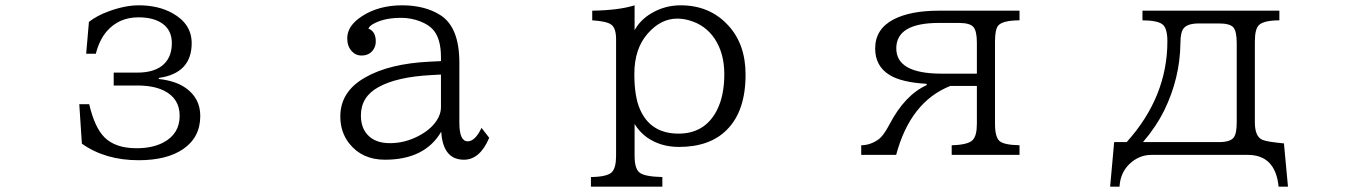

<svg xmlns="http://www.w3.org/2000/svg" viewBox="-20 -580 5040 719"><path d="M302.7 -378.9 313 -498Q343.8 -522 387.2 -537.6Q448.2 -560.1 500 -560.1Q572.3 -560.1 625.5 -530.8Q697.8 -490.7 697.8 -418.5Q697.8 -305.7 574.7 -288.1V-284.2Q638.2 -277.3 676.3 -250Q730 -211.4 730 -146Q730 -65.4 665.5 -21.5Q604.5 20 499 20Q374 20 286.6 -42L276.9 -189.9H314Q334.5 -102.1 371.6 -65.4Q412.6 -24.9 491.2 -24.9Q550.3 -24.9 590.8 -45.9Q652.8 -78.1 652.8 -146.5Q652.8 -211.4 593.8 -240.7Q554.7 -259.8 494.6 -259.8H405.8V-308.1H494.6Q551.3 -308.1 584.5 -332Q623.5 -360.8 623.5 -418.5Q623.5 -465.3 590.3 -490.2Q557.1 -515.1 498.5 -515.1Q425.3 -515.1 379.9 -462.9Q352.1 -430.7 338.9 -378.9Z M1631.3 -351.1V-366.2Q1631.3 -437.5 1600.1 -470.7Q1584 -487.8 1554.7 -499.5Q1520 -513.2 1482.9 -513.2Q1423.3 -513.2 1384.8 -494.1Q1365.2 -484.9 1359.4 -473.1Q1387.2 -462.4 1387.2 -424.8Q1387.2 -406.7 1377.4 -393.1Q1362.3 -372.1 1334 -372.1Q1311.5 -372.1 1296.4 -389.2Q1280.3 -407.7 1280.3 -436.5Q1280.3 -483.9 1335.9 -519.5Q1398.4 -560.1 1485.8 -560.1Q1572.3 -560.1 1630.4 -522.5Q1700.2 -477.1 1700.2 -345.2V-120.1Q1700.2 -50.8 1731.4 -50.8Q1759.3 -50.8 1783.2 -101.1L1812 -64Q1777.3 18.1 1717.3 18.1Q1638.7 18.1 1632.3 -86.9Q1571.3 18.1 1421.4 18.1Q1335.9 18.1 1287.6 -43Q1254.4 -85.4 1254.4 -144Q1254.4 -237.3 1347.7 -290Q1438 -341.8 1589.4 -349.1ZM1631.3 -300.8 1594.2 -298.8Q1466.3 -292 1397.5 -253.9Q1331.5 -217.8 1331.5 -147.9Q1331.5 -102.5 1356 -75.7Q1384.3 -43.9 1440.4 -43.9Q1495.6 -43.9 1546.4 -70.3Q1600.1 -98.1 1621.6 -139.6Q1631.3 -159.2 1631.3 -178.2Z M2192.9 119.1V83Q2254.9 82 2271.5 64.5Q2287.1 48.3 2287.1 3.9V-433.1Q2287.1 -474.6 2269 -487.8Q2252 -500.5 2197.8 -503.9V-540Q2297.4 -541.5 2356.4 -560.1V-466.8Q2377.4 -505.4 2418.5 -529.8Q2469.2 -560.1 2528.8 -560.1Q2638.2 -560.1 2707 -484.9Q2772 -414.6 2772 -300.8Q2772 -163.1 2701.2 -93.3Q2637.7 -29.8 2522.5 -29.8Q2453.6 -29.8 2402.8 -65.4Q2375 -85.4 2356.4 -115.7V3.9Q2356.4 50.8 2374.5 65.9Q2393.1 81.5 2460.4 83V119.1ZM2516.1 -510.3Q2454.6 -510.3 2405.8 -454.6Q2355.5 -397.9 2355.5 -303.2Q2355.5 -218.3 2376.5 -170.9Q2416 -79.6 2521 -79.6Q2619.1 -79.6 2664.1 -166Q2692.4 -220.7 2692.4 -302.2Q2692.4 -379.4 2657.2 -433.6Q2622.1 -486.8 2560.5 -503.9Q2538.6 -510.3 2516.1 -510.3Z M3205.1 0V-36.1Q3236.8 -36.1 3266.6 -55.7Q3287.6 -69.3 3310.5 -113.3Q3368.2 -224.1 3450.2 -261.2V-266.1Q3356 -271.5 3311 -299.3Q3257.3 -332.5 3257.3 -398.4Q3257.3 -471.2 3326.2 -507.3Q3389.6 -540 3496.1 -540H3797.9V-503.9Q3736.3 -503.4 3719.2 -485.4Q3706.1 -471.7 3706.1 -425.3V-116.2Q3706.1 -67.4 3722.7 -52.2Q3739.3 -37.1 3797.9 -36.1V0H3543.9V-36.1Q3605.5 -37.6 3622.6 -55.7Q3638.2 -71.8 3638.2 -116.2V-258.3H3539.1Q3389.2 -199.2 3335.9 0ZM3638.2 -304.2V-419.9Q3638.2 -464.4 3625 -479Q3611.8 -494.1 3571.3 -494.1H3496.1Q3336.4 -494.1 3336.4 -398.9Q3336.4 -304.2 3505.9 -304.2Z M4258.3 -540H4771V-503.9Q4712.9 -503.4 4695.3 -486.8Q4679.2 -472.7 4679.2 -424.8V-122.1Q4679.2 -68.8 4707 -56.6Q4725.1 -48.8 4788.1 -43L4803.2 119.1H4768.1Q4756.3 0 4652.3 0H4292Q4244.6 0 4208.5 35.2Q4175.3 67.9 4172.4 119.1H4137.2L4152.3 -47.9H4199.2Q4351.6 -217.3 4351.6 -425.3Q4351.6 -475.6 4332.5 -489.3Q4313.5 -503.4 4258.3 -503.9ZM4260.3 -47.9H4544.4Q4586.4 -47.9 4599.6 -64.5Q4611.3 -79.1 4611.3 -122.1V-418Q4611.3 -463.9 4598.1 -478Q4585 -492.2 4544.4 -492.2H4470.2Q4427.7 -492.2 4413.1 -474.6Q4400.4 -460 4400.4 -418Q4398.9 -287.6 4339.8 -166.5Q4308.6 -104 4260.3 -47.9Z"/></svg>

Font: BIZ UDPMincho
Style: Regular
Weight: 400
Designer: TypeBank Co., Ltd.
Foundry: Morisawa Inc.
Version: Version 1.06